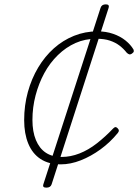

<svg xmlns="http://www.w3.org/2000/svg" viewBox="-20 -736 635 882"><path d="M259 19Q204 19 166.5 -5.5Q129 -30 110 -76Q91 -122 91 -184Q91 -252 108 -313.5Q125 -375 155.5 -426Q186 -477 227.5 -514Q269 -551 320 -571.5Q371 -592 428 -592Q467 -592 500 -580.5Q533 -569 556.5 -550Q580 -531 593 -509Q595 -505 594.5 -500Q594 -495 585 -489Q579 -485 573.5 -486.5Q568 -488 562 -494Q547 -513 528.5 -527Q510 -541 484.5 -549.5Q459 -558 423 -558Q371 -558 327 -538.5Q283 -519 246 -483Q209 -447 183.5 -400Q158 -353 143.5 -298Q129 -243 129 -185Q129 -131 145 -92.5Q161 -54 190.5 -34.5Q220 -15 263 -15Q304 -15 345 -31Q386 -47 425 -77.5Q464 -108 500 -146Q507 -153 512 -152Q517 -151 521 -146Q526 -141 526 -136Q526 -131 521 -125Q486 -82 442 -50Q398 -18 351 0.5Q304 19 259 19ZM193 126Q174 126 179 111L442 -700Q447 -716 466 -716Q484 -716 479 -700L217 111Q212 126 193 126Z"/></svg>

Font: Playwrite US Trad Thin
Style: Regular
Weight: 250
Designer: Veronika Burian, José Scaglione
Foundry: TypeTogether
Version: Version 1.003